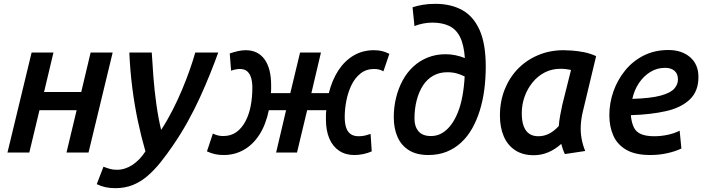

<svg xmlns="http://www.w3.org/2000/svg" viewBox="-20 -796 3680 1002"><path d="M19 0 145 -522H259L210 -316H404L453 -522H568L442 0H327L380 -221H186L133 0Z M582 186Q554 186 530.5 181Q507 176 485 165L520 74Q538 81 554 85.5Q570 90 590 90Q632 90 670.5 65Q709 40 739 -6Q717 -82 699.5 -164.5Q682 -247 670.5 -337Q659 -427 655 -522H772Q775 -466 780.5 -395Q786 -324 796 -252Q806 -180 821 -118Q854 -169 881 -222Q908 -275 930 -327.5Q952 -380 969.5 -429.5Q987 -479 999 -522H1119Q1100 -469 1076 -409.5Q1052 -350 1023.5 -287.5Q995 -225 959.5 -161Q924 -97 882 -36Q850 11 817.5 51.5Q785 92 749.5 122.5Q714 153 673 169.5Q632 186 582 186Z M1148 13Q1122 13 1102 8.5Q1082 4 1060 -6L1091 -99Q1105 -92 1118 -89Q1131 -86 1144 -86Q1185 -86 1213.5 -106.5Q1242 -127 1261 -163Q1280 -199 1288.5 -244Q1297 -289 1297 -339Q1297 -366 1291 -388Q1285 -410 1271 -423Q1257 -436 1232 -436Q1223 -436 1211 -434Q1199 -432 1186 -427L1179 -517Q1202 -525 1223 -529.5Q1244 -534 1262 -534Q1326 -534 1360.5 -486.5Q1395 -439 1395 -351Q1395 -340 1395 -330Q1395 -320 1394 -310H1495L1546 -522H1655L1605 -310H1696Q1713 -378 1745.5 -428Q1778 -478 1825 -506Q1872 -534 1931 -534Q1955 -534 1973.5 -529.5Q1992 -525 2012 -515L1981 -424Q1968 -431 1956.5 -433.5Q1945 -436 1932 -436Q1891 -436 1861.5 -412.5Q1832 -389 1814 -351.5Q1796 -314 1787.5 -270Q1779 -226 1779 -185Q1779 -154 1786 -131.5Q1793 -109 1809 -97Q1825 -85 1852 -85Q1870 -85 1884.5 -88.5Q1899 -92 1914 -97L1920 -6Q1900 3 1876.5 8Q1853 13 1829 13Q1783 13 1749.5 -9.5Q1716 -32 1698.5 -73.5Q1681 -115 1681 -172Q1681 -185 1681 -197Q1681 -209 1683 -221H1583L1530 0H1421L1473 -221H1383Q1367 -144 1333 -92Q1299 -40 1251.5 -13.5Q1204 13 1148 13Z M2215 13Q2154 13 2114 -12Q2074 -37 2054.5 -81.5Q2035 -126 2035 -184Q2035 -237 2047 -286Q2059 -335 2081.5 -376.5Q2104 -418 2137 -448.5Q2170 -479 2212.5 -496Q2255 -513 2306 -513Q2332 -513 2358 -507.5Q2384 -502 2406 -493Q2401 -563 2380.5 -603.5Q2360 -644 2323.5 -661Q2287 -678 2236 -678Q2211 -678 2187 -673Q2163 -668 2143 -660L2133 -758Q2157 -766 2186.5 -771Q2216 -776 2252 -776Q2333 -776 2392 -743.5Q2451 -711 2483 -639Q2515 -567 2515 -449Q2515 -387 2507.5 -329Q2500 -271 2484 -219.5Q2468 -168 2444 -125.5Q2420 -83 2386.5 -52Q2353 -21 2310.5 -4Q2268 13 2215 13ZM2229 -86Q2260 -86 2285.5 -100.5Q2311 -115 2332 -142Q2353 -169 2368.5 -207Q2384 -245 2393 -293Q2402 -341 2405 -397Q2387 -406 2365 -412.5Q2343 -419 2314 -419Q2273 -419 2241 -401Q2209 -383 2187.5 -350Q2166 -317 2154.5 -272.5Q2143 -228 2143 -176Q2143 -136 2164 -111Q2185 -86 2229 -86Z M2765 14Q2708 14 2668.5 -12Q2629 -38 2609 -84.5Q2589 -131 2589 -193Q2589 -267 2614 -329.5Q2639 -392 2683.5 -437.5Q2728 -483 2789 -508.5Q2850 -534 2921 -534Q2938 -534 2966.5 -532Q2995 -530 3028 -523.5Q3061 -517 3091 -503L3022 -215Q3013 -178 3011 -142.5Q3009 -107 3015 -73.5Q3021 -40 3034 -8L2928 8Q2922 -4 2917.5 -17Q2913 -30 2909 -45Q2878 -17 2842 -1.5Q2806 14 2765 14ZM2789 -85Q2819 -85 2845 -98Q2871 -111 2896 -138Q2898 -164 2903.5 -194.5Q2909 -225 2915 -251L2960 -431Q2945 -434 2932.5 -435.5Q2920 -437 2905 -437Q2860 -437 2823 -418Q2786 -399 2759 -365.5Q2732 -332 2717.5 -291Q2703 -250 2703 -205Q2703 -164 2713 -137.5Q2723 -111 2742 -98Q2761 -85 2789 -85Z M3373 13Q3295 13 3248 -14.5Q3201 -42 3180.5 -89Q3160 -136 3160 -194Q3160 -259 3181.5 -319.5Q3203 -380 3243 -429Q3283 -478 3340 -506.5Q3397 -535 3468 -535Q3538 -535 3581.5 -497.5Q3625 -460 3625 -394Q3625 -320 3580 -277Q3535 -234 3455.5 -216Q3376 -198 3273 -195Q3273 -193 3273 -191Q3273 -189 3273 -187Q3277 -153 3288.5 -130Q3300 -107 3326 -96Q3352 -85 3395 -85Q3428 -85 3462.5 -92Q3497 -99 3527 -114L3536 -21Q3505 -6 3462.5 3.5Q3420 13 3373 13ZM3280 -280Q3376 -283 3427.5 -297Q3479 -311 3498.5 -333Q3518 -355 3518 -381Q3518 -411 3500 -426.5Q3482 -442 3451 -442Q3409 -442 3374 -420.5Q3339 -399 3314.5 -362.5Q3290 -326 3280 -280Z"/></svg>

Font: Ubuntu Sans SemiBold
Style: Italic
Weight: 600
Italic angle: -13.5°
Designer: Dalton Maag Ltd
Foundry: Dalton Maag Ltd
Version: Version 1.006